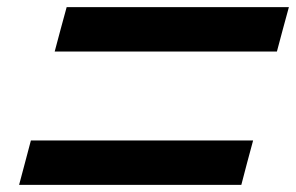

<svg xmlns="http://www.w3.org/2000/svg" viewBox="-20 -645 832 540"><path d="M33.7 -125H658.7Q664.1 -145.5 675 -187.3Q686 -229 691.9 -250H66.9Q61.5 -229 50.3 -187.3Q39.1 -145.5 33.7 -125ZM133.8 -500H758.8Q764.2 -520.5 775.4 -562.3Q786.6 -604 792.5 -625H167.5Q161.6 -604 150.4 -562.3Q139.2 -520.5 133.8 -500Z"/></svg>

Font: Faithful 32x
Style: Oblique
Weight: 400
Foundry: Faithful Resource Pack
Version: Version 1.0; January 27, 2023